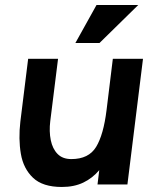

<svg xmlns="http://www.w3.org/2000/svg" viewBox="-20 -734 606 764"><path d="M364 -714H530L376 -563H280ZM180 -252Q175 -211 182 -176.5Q189 -142 209 -121.5Q229 -101 264 -101Q333 -101 362.5 -149.5Q392 -198 404 -296L429 -500H549L487 0H368L375 -57Q348 -25 311.5 -7.5Q275 10 226 10Q150 10 111.5 -26.5Q73 -63 63 -122Q53 -181 61 -250L92 -500H211Z"/></svg>

Font: Haskoy Bold
Style: Italic
Weight: 700
Designer: Ertekin Erdin
Foundry: Ertekin Erdin
Version: Version 2.000; ttfautohint (v1.8.4.7-5d5b)